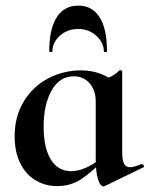

<svg xmlns="http://www.w3.org/2000/svg" viewBox="-20 -648 532 682"><path d="M32 -164Q32 -235 65 -288.5Q98 -342 152 -370Q206 -398 268 -398Q341 -398 393 -352L320 -288Q320 -327 298.5 -352Q277 -377 242 -377Q192 -377 163.5 -327Q135 -277 135 -198Q135 -123 160.5 -81.5Q186 -40 233 -40Q280 -40 337 -84L345 -77Q303 -34 266.5 -10.5Q230 13 182 13Q141 13 106.5 -7.5Q72 -28 52 -68Q32 -108 32 -164ZM320 -82V-359Q353 -367 370.5 -374.5Q388 -382 404 -398Q405 -399 407 -399Q409 -399 411.5 -397.5Q414 -396 414 -394V-109Q414 -79 420.5 -66.5Q427 -54 442 -54Q455 -54 483 -65H485Q488 -65 490.5 -60Q493 -55 490 -54L352 13Q350 14 347 14Q336 14 328 -12Q320 -38 320 -82ZM155 -466Q155 -545 181.5 -586.5Q208 -628 258 -628Q308 -628 334 -586.5Q360 -545 360 -466Q360 -463 354.5 -463Q349 -463 349 -465Q349 -496 322.5 -520.5Q296 -545 258 -545Q219 -545 192.5 -521Q166 -497 166 -465Q166 -463 160.5 -463Q155 -463 155 -466Z"/></svg>

Font: Cormorant Infant
Style: Bold
Weight: 700
Designer: Christian Thalmann (Catharsis Fonts)
Foundry: Catharsis Fonts
Version: Version 4.000